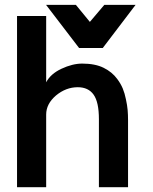

<svg xmlns="http://www.w3.org/2000/svg" viewBox="-20 -778 635 798"><path d="M50.8 0V-711.4H171.9V-436Q190.4 -471.2 235.4 -492.2Q281.2 -513.7 321.8 -513.7Q375.5 -513.7 410.9 -496.1Q446.3 -478.5 467.3 -449.7Q481.9 -430.2 490.2 -410.2Q498.5 -390.1 503.4 -365.2Q508.8 -340.3 510.5 -320.6Q512.2 -300.8 512.2 -278.8V0H391.1V-282.7Q391.1 -353.5 369.1 -384.5Q347.2 -415.5 303.2 -415.5Q253.9 -415.5 212.4 -380.9Q171.9 -346.2 171.9 -301.8V0ZM308.6 -578.6 171.4 -757.8H295.4L353.5 -687L413.6 -757.8H543.5L407.2 -578.6Z"/></svg>

Font: Ride
Style: Bold
Weight: 700
Version: Version 3.000